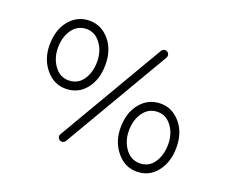

<svg xmlns="http://www.w3.org/2000/svg" viewBox="-98 -698 1021 867"><g transform="rotate(20 412.5 -264.0)"><path d="M248 -21 546 -530Q550 -537 558 -539Q566 -541 573 -537Q580 -533 582 -525Q584 -517 580 -510L282 -1Q278 6 270 8Q262 10 255 6Q248 2 246 -6Q244 -14 248 -21ZM198 -222Q142 -222 103 -269Q64 -316 64 -384Q64 -457 102 -502.5Q140 -548 198 -548Q254 -548 293 -502.5Q332 -457 332 -385Q332 -314 295.5 -268Q259 -222 198 -222ZM198 -262Q243 -262 267.5 -298Q292 -334 292 -385Q292 -436 265 -472Q238 -508 198 -508Q155 -508 129.5 -472.5Q104 -437 104 -384Q104 -335 130.5 -298.5Q157 -262 198 -262ZM628 20Q571 20 532 -27.5Q493 -75 493 -142Q493 -215 531 -260.5Q569 -306 628 -306Q683 -306 722 -260.5Q761 -215 761 -143Q761 -73 724.5 -26.5Q688 20 628 20ZM628 -20Q672 -20 696.5 -56Q721 -92 721 -143Q721 -195 694.5 -230.5Q668 -266 628 -266Q585 -266 559 -230.5Q533 -195 533 -142Q533 -93 559.5 -56.5Q586 -20 628 -20Z"/></g></svg>

Font: Hoogli Light
Style: Regular
Weight: 300
Designer: Anand Singh Naorem
Foundry: Brand New Type
Version: Version 1.00 b007